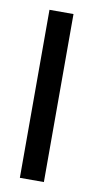

<svg xmlns="http://www.w3.org/2000/svg" viewBox="-67 -630 279 577"><g transform="rotate(10 73.0 -341.5)"><path d="M36.6 -598.1H109.9V-85.4H36.6Z"/></g></svg>

Font: BabelStone Khitan Seal Glyphs
Style: Regular
Weight: 400
Designer: Andrew West
Foundry: BabelStone
Version: Version 1.004